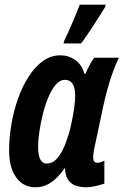

<svg xmlns="http://www.w3.org/2000/svg" viewBox="-20 -792 529 822"><path d="M131.8 9.8Q80.1 9.8 49.6 -32Q19 -73.7 19 -147.9Q19 -201.7 28.6 -258.5Q38.1 -315.4 56.6 -368.2Q75.2 -420.9 102.1 -463.1Q128.9 -505.4 163.1 -530.3Q197.3 -555.2 238.8 -555.2Q273.4 -555.2 301.8 -535.6Q330.1 -516.1 341.8 -475.1H345.2Q351.1 -489.3 357.7 -502Q364.3 -514.6 370.8 -525.9Q377.4 -537.1 383.8 -544.9H488.8Q475.1 -515.6 462.9 -482.4Q450.7 -449.2 440.7 -412.8Q430.7 -376.5 421.9 -336.9L386.2 -168Q382.8 -154.3 380.9 -140.6Q378.9 -127 378.9 -118.2Q378.9 -104.5 384 -99.9Q389.2 -95.2 397.9 -95.2Q403.3 -95.2 410.6 -97.2Q418 -99.1 426.8 -104V-5.9Q410.2 0 387.9 4.9Q365.7 9.8 352.1 9.8Q310.5 9.8 290.5 -3.9Q270.5 -17.6 264.4 -36.6Q258.3 -55.7 258.8 -70.8H255.9Q238.8 -45.9 219.5 -27.8Q200.2 -9.8 178.7 0Q157.2 9.8 131.8 9.8ZM179.2 -91.8Q207 -91.8 227.3 -117.2Q247.6 -142.6 261.5 -179.9Q275.4 -217.3 283.2 -252Q293.5 -299.3 297.6 -329.3Q301.8 -359.4 301.8 -381.8Q301.8 -416.5 290.8 -433.3Q279.8 -450.2 257.8 -450.2Q236.3 -450.2 218.3 -429Q200.2 -407.7 186.3 -373.8Q172.4 -339.8 162.8 -301Q153.3 -262.2 148.2 -226.1Q143.1 -189.9 143.1 -165Q143.1 -128.4 152.1 -110.1Q161.1 -91.8 179.2 -91.8ZM252 -606 255.4 -619.1Q261.7 -630.9 271 -651.6Q280.3 -672.4 290.3 -695.6Q300.3 -718.8 308.6 -739.5Q316.9 -760.3 321.3 -772H432.1L430.2 -762.2Q421.9 -748.5 408.7 -727.5Q395.5 -706.5 380.4 -683.3Q365.2 -660.2 351.3 -639.6Q337.4 -619.1 327.1 -606Z"/></svg>

Font: Open Sans Condensed
Style: Italic
Weight: 400
Width: 3
Italic angle: -12°
Designer: Monotype Design Team
Foundry: Monotype Imaging Inc.
Version: Version 3.000